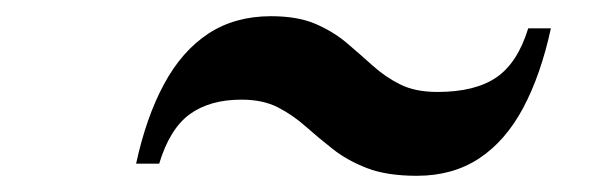

<svg xmlns="http://www.w3.org/2000/svg" viewBox="-20 -545 728 237"><path d="M494.5 -328Q457.5 -328 433 -337.5Q408.5 -347 390.8 -361Q373 -375 357.2 -389Q341.5 -403 323 -412.5Q304.5 -422 278 -422Q239 -422 214.2 -404Q189.5 -386 176.5 -343H148Q160.5 -400.5 182.5 -441.2Q204.5 -482 237.2 -503.5Q270 -525 314.5 -525Q347.5 -525 369.5 -515.5Q391.5 -506 408 -492Q424.5 -478 440 -464Q455.5 -450 474 -440.8Q492.5 -431.5 520 -431.5Q566.5 -431.5 592.8 -449.5Q619 -467.5 632 -510H660Q647.5 -452.5 625.8 -411.8Q604 -371 571.5 -349.5Q539 -328 494.5 -328Z"/></svg>

Font: Bodoni Moda
Style: Bold Italic
Weight: 700
Italic angle: -13°
Version: Version 2.004